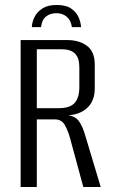

<svg xmlns="http://www.w3.org/2000/svg" viewBox="-20 -752 454 772"><path d="M208 -732Q246 -732 267 -717Q288 -702 296.5 -681.5Q305 -661 306 -643H269Q265 -671 248 -685Q231 -699 207 -699Q182 -699 165 -685.5Q148 -672 145 -643H108Q109 -664 119 -684Q129 -704 150.5 -718Q172 -732 208 -732ZM63 0V-591H249Q299 -591 330 -567.5Q361 -544 361 -493V-397Q361 -346 330.5 -318Q300 -290 248 -288V-289Q280 -287 296 -266.5Q312 -246 324 -203L385 0H315L261 -199Q253 -227 240.5 -249.5Q228 -272 200 -272H128V0ZM128 -317H216Q262 -317 280.5 -338.5Q299 -360 299 -402V-482Q299 -519 281.5 -536.5Q264 -554 228 -554H128Z"/></svg>

Font: Alumni Sans
Style: Regular
Weight: 400
Designer: Robert E. Leuschke
Foundry: Robert E. Leuschke
Version: Version 1.018